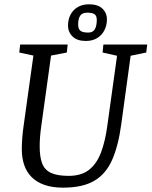

<svg xmlns="http://www.w3.org/2000/svg" viewBox="-20 -853 698 884"><path d="M270.3 11Q221.6 11 185.7 -1.4Q149.8 -13.7 126.3 -37Q102.7 -60.3 91.6 -92.9Q80.4 -125.6 80.4 -166.3Q80.4 -217.5 89.4 -278.8L133.8 -597.2L68.8 -611.2L72.8 -648H291.5L287.7 -611.2L215.1 -597.2L170.5 -276.3Q166.4 -247.8 164.5 -223.9Q162.7 -200 162.7 -179.5Q162.7 -130.9 173.9 -101Q185.2 -71.1 214.4 -57.2Q243.6 -43.3 296 -43.3Q354.8 -43.3 390.2 -71.3Q425.6 -99.2 445.2 -151.4Q464.9 -203.6 474.4 -276.3L518.9 -596.3L452.3 -611.2L456 -648H657.8L653.3 -611.2L581.5 -596.3L538 -278.9Q524.7 -181.2 496.3 -116.9Q468 -52.5 414.3 -20.8Q360.7 11 270.3 11ZM375.4 -664.4Q335 -664.4 314.1 -685Q293.1 -705.6 293.1 -735.5Q293.1 -762.8 304.3 -784.8Q315.4 -806.8 337.4 -820Q359.3 -833.2 389.8 -833.2Q430.7 -833.2 451.5 -813.4Q472.3 -793.6 472.3 -763.4Q472.3 -737.3 461.1 -714.5Q449.9 -691.7 428.1 -678.1Q406.3 -664.4 375.4 -664.4ZM386.2 -703Q408 -703 416.8 -718.7Q425.6 -734.3 425.6 -761Q425.6 -780.6 415.1 -787.6Q404.6 -794.6 381.7 -794.6Q358.1 -794.6 349 -780.4Q339.8 -766.2 339.8 -740Q339.8 -720 350.1 -711.5Q360.4 -703 386.2 -703Z"/></svg>

Font: Faustina Light
Style: Italic
Weight: 300
Italic angle: -8°
Designer: Alfonso Garcia
Foundry: http://www.omnibus-type.com
Version: Version 1.200